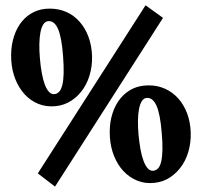

<svg xmlns="http://www.w3.org/2000/svg" viewBox="-20 -646 768 724"><path d="M152.3 -612.8Q187 -615.7 216.8 -606Q246.6 -596.2 269.3 -575.2Q292 -554.2 306.6 -523.7Q321.3 -493.2 325.7 -455.1Q330.1 -414.6 322 -378.2Q314 -341.8 295.7 -313.5Q277.3 -285.2 250.2 -267.1Q223.1 -249 189.5 -245.6Q154.3 -242.2 124.5 -254.4Q94.7 -266.6 73 -290.3Q51.3 -314 38.1 -346.9Q24.9 -379.9 22.5 -418Q20 -458.5 28.3 -492.9Q36.6 -527.3 53.7 -553Q70.8 -578.6 95.9 -594.2Q121.1 -609.9 152.3 -612.8ZM184.1 -291Q194.8 -291.5 202.6 -299.6Q210.4 -307.6 214.8 -324.7Q219.2 -341.8 220 -369.1Q220.7 -396.5 217.8 -435.1Q212.4 -505.4 199 -536.4Q185.5 -567.4 163.1 -566.4Q151.4 -565.9 143.8 -554.7Q136.2 -543.5 132.6 -524.4Q128.9 -505.4 128.4 -480.2Q127.9 -455.1 130.4 -426.8Q132.8 -396.5 137.5 -371.1Q142.1 -345.7 148.7 -327.9Q155.3 -310.1 164.1 -300.3Q172.9 -290.5 184.1 -291ZM187.5 57.6 122.6 7.8 528.8 -626 594.7 -578.6ZM523.4 -323.2Q558.1 -326.7 587.9 -316.9Q617.7 -307.1 640.6 -286.4Q663.6 -265.6 678.5 -235.1Q693.4 -204.6 697.8 -166.5Q702.1 -126.5 694.3 -89.8Q686.5 -53.2 668.2 -24.9Q649.9 3.4 623 21.7Q596.2 40 562.5 43.5Q527.3 47.4 497.6 35.2Q467.8 22.9 445.8 -0.5Q423.8 -23.9 410.4 -56.9Q397 -89.8 394.5 -127.9Q391.6 -168.5 399.9 -202.9Q408.2 -237.3 425.3 -262.9Q442.4 -288.6 467.5 -304.4Q492.7 -320.3 523.4 -323.2ZM557.1 -2Q567.9 -2.9 575.7 -10.7Q583.5 -18.6 587.6 -35.9Q591.8 -53.2 592.5 -80.3Q593.3 -107.4 589.8 -146Q584 -216.3 570.3 -247.1Q556.6 -277.8 534.2 -276.9Q522.5 -276.4 515.1 -265.1Q507.8 -253.9 504.2 -234.9Q500.5 -215.8 500.2 -190.9Q500 -166 502.4 -137.7Q505.4 -106.9 510 -81.8Q514.6 -56.6 521.5 -38.8Q528.3 -21 537.1 -11.2Q545.9 -1.5 557.1 -2Z"/></svg>

Font: Varendra
Style: Regular
Weight: 700
Designer: Jacob Thomas
Foundry: Bangla Type Foundry
Version: Version 1.008